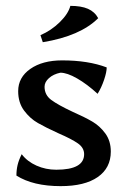

<svg xmlns="http://www.w3.org/2000/svg" viewBox="-20 -624 429 655"><path d="M36 -25Q36 -44 40 -61Q44 -78 54 -98Q73 -73 104.5 -59Q136 -45 172 -45Q267 -45 267 -98Q267 -120 245.5 -135Q224 -150 180 -169Q136 -189 109 -204.5Q82 -220 62 -247Q42 -274 42 -313Q42 -360 83.5 -389Q125 -418 192 -418Q281 -418 344 -394Q344 -378 335 -351.5Q326 -325 313 -304Q277 -337 243 -356.5Q209 -376 186 -376Q162 -371 147 -357.5Q132 -344 132 -328Q132 -300 155 -283Q178 -266 227 -243Q268 -225 294.5 -209.5Q321 -194 339.5 -168.5Q358 -143 358 -107Q358 -51 313.5 -20Q269 11 187 11Q93 11 36 -25ZM118 -504Q155 -520 184 -548.5Q213 -577 220 -604Q257 -604 280 -594Q303 -584 315 -562Q254 -501 126 -480Z"/></svg>

Font: Mirza
Style: Regular
Weight: 400
Designer: Arabic design by Kourosh Beigpour, Latin design by Eduardo Tunni, engineering by Lasse Fister
Version: Version 1.000